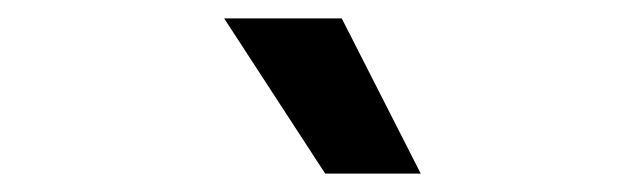

<svg xmlns="http://www.w3.org/2000/svg" viewBox="-20 -805 690 209"><path d="M438 -616H334L224 -785H352Z"/></svg>

Font: Azeret Mono Medium
Style: Regular
Weight: 500
Designer: Martin Vácha
Foundry: Displaay
Version: Version 1.002